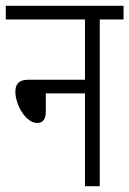

<svg xmlns="http://www.w3.org/2000/svg" viewBox="-20 -642 446 662"><path d="M0 -622V-575H273V-367H77C45 -367 33 -352 33 -326C33 -279 70 -218 108 -218C128 -218 138 -231 138 -258V-320H273V0H324V-575H406V-622Z"/></svg>

Font: Noto Sans Devanagari ExtraCondensed Light
Style: Regular
Weight: 300
Width: 2
Designer: Jelle Bosma - Monotype Design Team
Foundry: Monotype Imaging Inc.
Version: Version 2.004